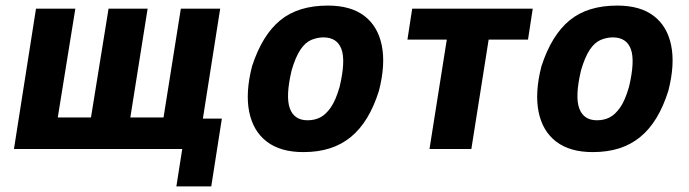

<svg xmlns="http://www.w3.org/2000/svg" viewBox="-20 -534 2470 688"><path d="M612 134 633 0H30L109 -503H250L187 -113H306L369 -503H509L447 -113H566L628 -503H769L707 -109H775L737 134Z M1067 11Q985 11 936 -26.5Q887 -64 873 -133Q859 -202 883 -296Q901 -352 926.5 -393.5Q952 -435 984.5 -461.5Q1017 -488 1059.5 -501Q1102 -514 1155 -514Q1237 -514 1285.5 -477Q1334 -440 1348 -371.5Q1362 -303 1338 -209Q1320 -152 1295 -111Q1270 -70 1237 -43Q1204 -16 1162 -2.5Q1120 11 1067 11ZM1082 -103Q1107 -103 1127 -113Q1147 -123 1165 -148.5Q1183 -174 1197 -223Q1219 -316 1203.5 -358Q1188 -400 1139 -400Q1117 -400 1095.5 -391Q1074 -382 1056.5 -356Q1039 -330 1025 -282Q1003 -189 1018.5 -146Q1034 -103 1082 -103Z M1519 0 1581 -392H1440L1457 -503H1889L1872 -392H1731L1669 0Z M2104 11Q2022 11 1973 -26.5Q1924 -64 1910 -133Q1896 -202 1920 -296Q1938 -352 1963.5 -393.5Q1989 -435 2021.5 -461.5Q2054 -488 2096.5 -501Q2139 -514 2192 -514Q2274 -514 2322.5 -477Q2371 -440 2385 -371.5Q2399 -303 2375 -209Q2357 -152 2332 -111Q2307 -70 2274 -43Q2241 -16 2199 -2.5Q2157 11 2104 11ZM2119 -103Q2144 -103 2164 -113Q2184 -123 2202 -148.5Q2220 -174 2234 -223Q2256 -316 2240.5 -358Q2225 -400 2176 -400Q2154 -400 2132.5 -391Q2111 -382 2093.5 -356Q2076 -330 2062 -282Q2040 -189 2055.5 -146Q2071 -103 2119 -103Z"/></svg>

Font: Nunito Sans 7pt Condensed ExtraBold
Style: Italic
Weight: 800
Width: 3
Italic angle: -9°
Designer: Vernon Adams
Foundry: Vernon Adams
Version: Version 3.101;gftools[0.9.27]